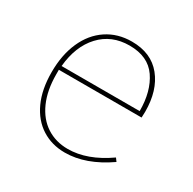

<svg xmlns="http://www.w3.org/2000/svg" viewBox="-124 -656 794 790"><g transform="rotate(30 273.0 -261.0)"><path d="M480 -67Q375 6 276 6Q214 6 166 -24.5Q118 -55 91 -113.5Q64 -172 64 -254Q64 -336 91.5 -398Q119 -460 170 -494Q221 -528 288 -528Q380 -528 429.5 -467Q479 -406 479 -305L478 -277H85V-256Q85 -180 109.5 -125Q134 -70 178 -41.5Q222 -13 279 -13Q371 -13 469 -82ZM87 -296H458Q458 -390 417 -449.5Q376 -509 288 -509Q203 -509 149.5 -451.5Q96 -394 87 -296Z"/></g></svg>

Font: Bitter Pro Thin
Style: Regular
Weight: 250
Designer: Sol Matas, and Bitter project Authors
Foundry: Sol Matas
Version: Version 1.010